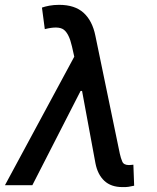

<svg xmlns="http://www.w3.org/2000/svg" viewBox="-35 -761 647 789"><path d="M468 7.8Q421.2 7.8 393.6 -18.1Q366.1 -44 357.2 -90.2L302.2 -387.4H296.2L98 0H-14.6L270.2 -528.1L260.7 -570.3Q248.9 -622.5 227.1 -639Q205.3 -655.5 149.1 -641.3L137.4 -729.8Q148.8 -734 167.4 -737.6Q186.1 -741.1 208.1 -741.1Q272.4 -741.1 308.4 -708.5Q344.5 -675.8 356.9 -614.3L457.4 -129.3Q461.6 -110.4 467.7 -96.6Q473.7 -82.7 495 -82.7Q498.9 -82.7 503.9 -83.3Q508.9 -83.8 513.1 -84.2L516.3 2.1Q506 4.6 493.3 6.6Q480.5 8.5 468 7.8Z"/></svg>

Font: Inter UI Medium
Style: Italic
Weight: 500
Italic angle: 9.39999°
Designer: Rasmus Andersson
Foundry: rsms
Version: 3.2;8d6f07862